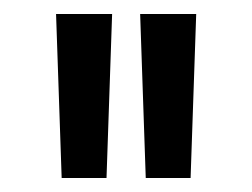

<svg xmlns="http://www.w3.org/2000/svg" viewBox="-20 -736 360 274"><path d="M68 -482 60 -716H140L132 -482ZM188 -482 180 -716H260L252 -482Z"/></svg>

Font: Figtree Light
Style: Regular
Weight: 400
Version: Version 2.002